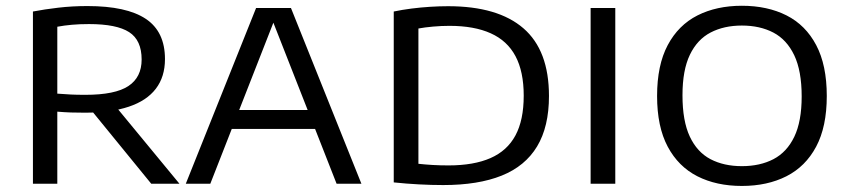

<svg xmlns="http://www.w3.org/2000/svg" viewBox="-20 -622 2868 650"><path d="M91.5 0V-583Q130.5 -590.5 177.5 -596Q224.5 -601.5 276 -601.5Q408.5 -601.5 473.5 -558.2Q538.5 -515 538.5 -422Q538.5 -362 507.5 -321.5Q476.5 -281 416 -260.8Q355.5 -240.5 267 -240.5Q242 -240.5 219.8 -241.2Q197.5 -242 174 -244V0ZM492 0 264 -279.5H357L587.5 0ZM269 -301Q370 -301 414.8 -330.8Q459.5 -360.5 459.5 -420.5Q459.5 -486 417.2 -513.2Q375 -540.5 281.5 -540.5Q249 -540.5 223.8 -538.2Q198.5 -536 174 -531.5V-305Q200.5 -303 220 -302Q239.5 -301 269 -301Z M609 0 847 -595H965L1203.5 0H1119.5L899.5 -560.5H911.5L692 0ZM743 -185.5 763 -249.5H1049L1068.5 -185.5Z M1480.5 4.5Q1440.5 4.5 1398 2.2Q1355.5 0 1313 -4.5V-583Q1341.5 -589 1373 -593Q1404.5 -597 1436.2 -599Q1468 -601 1497 -601Q1665.5 -601 1752 -526.2Q1838.5 -451.5 1838.5 -297Q1838.5 -193 1798.2 -126.2Q1758 -59.5 1678.5 -27.5Q1599 4.5 1480.5 4.5ZM1498.5 -62Q1584 -62 1640.5 -86.8Q1697 -111.5 1725 -163.5Q1753 -215.5 1753 -298Q1753 -379.5 1725.2 -431.8Q1697.5 -484 1641.5 -509.2Q1585.5 -534.5 1501.5 -534.5Q1474.5 -534.5 1446.2 -532Q1418 -529.5 1396.5 -525.5V-67.5Q1419 -65 1444.5 -63.5Q1470 -62 1498.5 -62Z M1979.5 0V-595H2063V0Z M2491.5 7.5Q2405.5 7.5 2341 -25.2Q2276.5 -58 2240.5 -125.5Q2204.5 -193 2204.5 -297Q2204.5 -401.5 2240.5 -469.2Q2276.5 -537 2341.2 -569.8Q2406 -602.5 2491.5 -602.5Q2578 -602.5 2642.8 -569.8Q2707.5 -537 2743.2 -469.2Q2779 -401.5 2779 -297Q2779 -193 2743 -125.5Q2707 -58 2642.2 -25.2Q2577.5 7.5 2491.5 7.5ZM2491.5 -59.5Q2553 -59.5 2598.5 -83.2Q2644 -107 2669 -159Q2694 -211 2694 -295.5Q2694 -382 2668.8 -435Q2643.5 -488 2598 -511.8Q2552.5 -535.5 2491.5 -535.5Q2431 -535.5 2385.8 -512Q2340.5 -488.5 2315.5 -436.5Q2290.5 -384.5 2290.5 -299.5Q2290.5 -212.5 2315.2 -159.8Q2340 -107 2385.2 -83.2Q2430.5 -59.5 2491.5 -59.5Z"/></svg>

Font: Encode Sans SC SemiExpanded
Style: Regular
Weight: 400
Width: 6
Designer: Multiple Designers
Foundry: Impallari Type
Version: Version 3.002